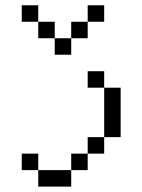

<svg xmlns="http://www.w3.org/2000/svg" viewBox="-20 -645 540 728"><path d="M375 -562.5V-625H312.5V-562.5H250V-500H187.5V-437.5H250V-500H312.5V-562.5ZM125 0V62.5H250V0ZM125 0V-62.5H62.5V0ZM250 0H312.5V-62.5H250ZM312.5 -62.5H375V-125H312.5ZM375 -125H437.5V-312.5H375ZM375 -312.5V-375H312.5V-312.5ZM187.5 -500V-562.5H125V-500ZM125 -562.5V-625H62.5V-562.5Z"/></svg>

Font: UnifontExMono
Style: Regular
Weight: 500
Version: Version 15.0.06